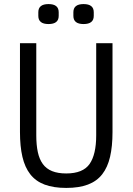

<svg xmlns="http://www.w3.org/2000/svg" viewBox="-20 -910 651 942"><path d="M158 -698V-246Q158 -199 165.5 -164Q173 -129 190 -105.5Q207 -82 235.5 -70.5Q264 -59 305 -59Q387 -59 419.5 -105.5Q452 -152 452 -246V-698H532V-262Q532 -192 520 -140.5Q508 -89 481.5 -55Q455 -21 411.5 -4.5Q368 12 305 12Q242 12 198.5 -4.5Q155 -21 128.5 -55Q102 -89 90 -140.5Q78 -192 78 -262V-698ZM218 -792Q168 -792 168 -832V-850Q168 -890 218 -890Q268 -890 268 -850V-832Q268 -792 218 -792ZM390 -792Q340 -792 340 -832V-850Q340 -890 390 -890Q440 -890 440 -850V-832Q440 -792 390 -792Z"/></svg>

Font: IBM Plex Sans Condensed
Style: Regular
Weight: 400
Width: 3
Designer: Mike Abbink, Paul van der Laan, Pieter van Rosmalen
Foundry: Bold Monday
Version: Version 1.1